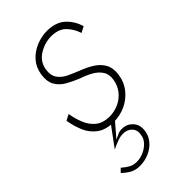

<svg xmlns="http://www.w3.org/2000/svg" viewBox="-215 -534 821 821"><g transform="rotate(-45 195.5 -124.0)"><path d="M58 -152 31 -138Q37 -101 51 -67.5Q65 -34 94 -12.5Q123 9 170 9Q209 9 243 -7Q277 -23 300 -52.5Q323 -82 328 -121Q333 -156 319.5 -180.5Q306 -205 280 -221.5Q254 -238 224 -249Q196 -260 171 -272Q146 -284 132.5 -304Q119 -324 124 -356Q131 -397 166.5 -418.5Q202 -440 242 -440Q285 -439 308 -415.5Q331 -392 342 -358L369 -372Q357 -413 327.5 -440.5Q298 -468 245 -469Q210 -469 177.5 -455.5Q145 -442 123 -417Q101 -392 95 -356Q89 -317 102.5 -292.5Q116 -268 142 -253Q168 -238 200 -225Q228 -216 252 -202.5Q276 -189 289 -169Q302 -149 297 -119Q292 -89 274 -66.5Q256 -44 229.5 -32Q203 -20 173 -20Q133 -21 110 -40.5Q87 -60 75 -90Q63 -120 58 -152ZM171 -15 90 95Q108 86 128 78.5Q148 71 167 72Q182 73 193.5 80Q205 87 211 99Q217 111 214 128Q212 149 197 165Q182 181 161.5 190Q141 199 120 199Q99 199 84 190.5Q69 182 53 168L37 184Q56 202 74 211.5Q92 221 118 221Q145 221 171.5 210Q198 199 216.5 177.5Q235 156 238 128Q242 96 223.5 75.5Q205 55 178 54Q162 53 150.5 58Q139 63 125 70L198 -15Z"/></g></svg>

Font: Jost ExtraLight
Style: Italic
Weight: 250
Italic angle: -5°
Version: Version 3.710